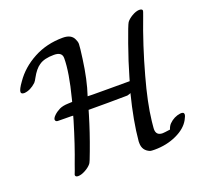

<svg xmlns="http://www.w3.org/2000/svg" viewBox="-125 -831 1095 1027"><g transform="rotate(-20 422.5 -317.5)"><path d="M37 -475Q18 -475 18 -487Q18 -502 45 -539Q89 -603 163.5 -643Q238 -683 330 -683Q379 -683 393 -649Q400 -635 400 -622Q400 -605 391 -540Q376 -427 348 -343Q348 -342 467 -342H587L594 -366Q615 -440 648.5 -534.5Q682 -629 690 -641Q701 -656 723 -669Q745 -682 764 -683Q783 -683 783 -672Q783 -669 774 -645Q718 -498 675 -341Q636 -201 625 -101Q624 -92 623 -81.5Q622 -71 621.5 -65Q621 -59 621 -56Q621 -20 658 -20Q666 -20 701 -25Q707 -44 718 -55Q745 -82 782 -87Q803 -89 803 -75Q803 -66 792 -46Q769 -4 712.5 22Q656 48 588 48Q568 48 562 46Q522 30 522 -13V-23Q532 -135 569 -281Q566 -278 549 -274L438 -273H328L321 -249Q294 -158 258 -62Q238 -7 232 0Q219 16 196 28.5Q173 41 155 41Q139 41 139 29Q139 28 140.5 24.5Q142 21 147.5 6.5Q153 -8 159 -26Q195 -120 233 -247Q240 -270 240 -272Q240 -273 194 -273Q158 -273 151.5 -273.5Q145 -274 141 -279Q139 -283 139 -285Q139 -295 153 -308.5Q167 -322 187 -332Q206 -341 236 -342L260 -343L264 -359Q300 -498 300 -578Q300 -613 254 -613Q198 -613 169 -592Q143 -575 119 -531Q112 -517 104 -508Q72 -478 37 -475Z"/></g></svg>

Font: KaTeX_Caligraphic
Style: Regular
Weight: 400
Version: Version 1.1; ttfautohint (v1.3)